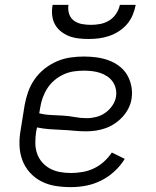

<svg xmlns="http://www.w3.org/2000/svg" viewBox="-20 -760 640 788"><path d="M271 8Q238 8 207 3Q176 -2 149 -16Q122 -30 102 -52.5Q82 -75 71.5 -103.5Q61 -132 60 -164Q59 -196 65 -228L81 -328Q86 -356 95.5 -383Q105 -410 122 -434.5Q139 -459 163 -478Q187 -497 214 -508.5Q241 -520 269 -524Q297 -528 324 -528Q351 -528 376.5 -524.5Q402 -521 425.5 -512.5Q449 -504 469 -489Q489 -474 501.5 -453Q514 -432 519 -406.5Q524 -381 520 -355Q517 -335 507.5 -316Q498 -297 483.5 -281Q469 -265 451 -253Q433 -241 413.5 -234Q394 -227 373.5 -224Q353 -221 334 -221Q308 -221 283 -223.5Q258 -226 232.5 -227Q207 -228 181.5 -230Q156 -232 132 -237L128 -218Q125 -196 125 -173.5Q125 -151 132 -130.5Q139 -110 153 -94Q167 -78 185.5 -68Q204 -58 226 -54Q248 -50 271 -50Q294 -50 318 -54Q342 -58 364.5 -68.5Q387 -79 406 -96Q425 -113 439 -134L492 -108Q475 -80 450 -57Q425 -34 395 -19Q365 -4 333.5 2Q302 8 271 8ZM336 -275Q355 -275 375 -280Q395 -285 412 -297Q429 -309 441 -326.5Q453 -344 456 -363Q459 -380 455 -396.5Q451 -413 442 -425.5Q433 -438 419.5 -447Q406 -456 390.5 -461Q375 -466 358.5 -468Q342 -470 325 -470Q304 -470 283 -467Q262 -464 242 -455Q222 -446 204.5 -431.5Q187 -417 175 -398.5Q163 -380 155.5 -359.5Q148 -339 145 -318L141 -295Q165 -289 189.5 -288Q214 -287 238.5 -285.5Q263 -284 287 -279.5Q311 -275 336 -275ZM343 -600Q322 -600 301.5 -602.5Q281 -605 263 -612Q245 -619 229.5 -631.5Q214 -644 205 -661Q196 -678 194 -698.5Q192 -719 196 -740H261Q258 -721 263.5 -703.5Q269 -686 283 -675.5Q297 -665 315.5 -661.5Q334 -658 353 -658Q372 -658 391 -661.5Q410 -665 427.5 -675.5Q445 -686 456.5 -703.5Q468 -721 472 -740H537Q533 -719 524.5 -698.5Q516 -678 501.5 -661Q487 -644 467.5 -631.5Q448 -619 427 -612Q406 -605 385 -602.5Q364 -600 343 -600Z"/></svg>

Font: Iosevka SS04 Light Extended
Style: Italic
Weight: 300
Width: 7
Italic angle: -9°
Monospace: yes
Designer: Belleve Invis
Foundry: Belleve Invis
Version: Version 19.0.0; ttfautohint (v1.8.4)